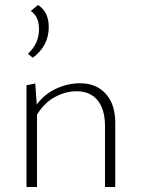

<svg xmlns="http://www.w3.org/2000/svg" viewBox="-20 -748 567 768"><path d="M175 -640Q175 -564 111 -517L92 -533Q136 -574 136 -631Q136 -683 103 -704L132 -728Q175 -701 175 -640ZM300 -415Q365 -415 403 -373Q441 -331 441 -257V0H400V-244Q400 -310 370.5 -346.5Q341 -383 286 -383Q242 -383 199 -359.5Q156 -336 128 -289V0H86V-407L121 -414L127 -330Q159 -373 206 -394Q253 -415 300 -415Z"/></svg>

Font: EauTestText Light
Style: Regular
Weight: 300
Designer: Christian Thalmann (Catharsis Fonts)
Version: Version 0.001;PS 000.001;hotconv 1.0.88;makeotf.lib2.5.64775